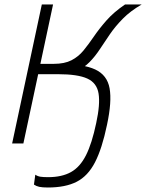

<svg xmlns="http://www.w3.org/2000/svg" viewBox="-20 -638 650 854"><path d="M122 -308 132 -354H219Q267 -354 298 -370Q329 -386 351.5 -413.5Q374 -441 397.5 -475.5Q421 -510 453.5 -547Q486 -584 536 -618H610Q560 -589 526.5 -555Q493 -521 469 -486Q445 -451 424 -419Q403 -387 378.5 -362Q354 -337 321 -322.5Q288 -308 238 -308ZM34 0 166 -618H216L84 0ZM243 -354Q350 -354 403.5 -329Q457 -304 467.5 -245Q478 -186 456 -83Q434 23 402.5 84Q371 145 321 170.5Q271 196 193 196Q168 196 154.5 193Q141 190 131 183L137 139Q147 146 159.5 148Q172 150 194 150Q255 150 295.5 127.5Q336 105 362.5 52.5Q389 0 408 -91Q426 -174 418.5 -221.5Q411 -269 368.5 -288.5Q326 -308 238 -308Z"/></svg>

Font: Victor Mono Thin
Style: Italic
Weight: 100
Italic angle: -12°
Monospace: yes
Designer: Rune Bjørnerås
Version: Version 1.561;gftools[0.9.30]